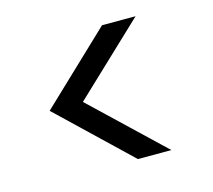

<svg xmlns="http://www.w3.org/2000/svg" viewBox="-74 -683 704 636"><g transform="rotate(-15 277.5 -365.5)"><path d="M198 -366 440 -136H325L84 -366L325 -595H440Z"/></g></svg>

Font: SVN-Poppins
Style: Regular
Weight: 400
Designer: Ninad Kale (Devanagari), Jonny Pinhorn (Latin)
Foundry: Indian Type Foundry
Version: Version 3.002 2017